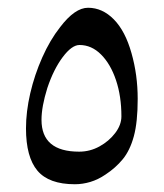

<svg xmlns="http://www.w3.org/2000/svg" viewBox="-20 -535 422 495"><path d="M173 -60Q106 -60 76.5 -95Q47 -130 47 -204Q47 -247 58 -294.5Q69 -342 89 -387Q109 -432 135 -465Q173 -515 207 -515Q244 -515 273.5 -485Q303 -455 319 -398Q327 -370 331 -340.5Q335 -311 335 -280Q335 -220 325 -183.5Q315 -147 296.5 -124.5Q278 -102 252 -85Q233 -72 213 -66Q193 -60 173 -60ZM184 -144Q212 -144 236.5 -157.5Q261 -171 277 -192Q293 -213 293 -235Q293 -287 279 -328.5Q265 -370 240.5 -394.5Q216 -419 185 -419Q165 -419 141.5 -387.5Q118 -356 102 -308Q87 -260 87 -226Q87 -144 184 -144Z"/></svg>

Font: Noto Naskh Arabic
Style: Regular
Weight: 400
Designer: Monotype Design Team, David Williams, Mohamad Dakak and Nizar Qandah
Foundry: Monotype Imaging Inc.
Version: Version 2.013